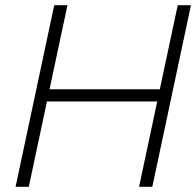

<svg xmlns="http://www.w3.org/2000/svg" viewBox="-20 -720 756 740"><path d="M40 0 189 -700H240L171 -376H596L665 -700H716L567 0H516L586 -329H161L91 0Z"/></svg>

Font: Red Hat Text VF
Style: Italic
Weight: 300
Italic angle: -12°
Designer: Pentagram, MCKL
Foundry: Pentagram, MCKL
Version: Version 1.023